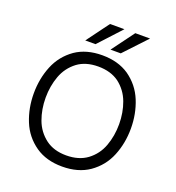

<svg xmlns="http://www.w3.org/2000/svg" viewBox="-161 -1041 1080 1179"><g transform="rotate(20 379.0 -452.0)"><path d="M377.5 10Q274 10 203 -39Q128.5 -91 94.8 -174.2Q61 -257.5 61 -353.5Q61 -449.5 94.8 -532.8Q128.5 -616 203 -668.5Q274 -717 377.5 -717Q481.5 -717 553 -668.5Q627.5 -616 661.5 -532.8Q695.5 -449.5 695.5 -353.5Q695.5 -257.5 661.5 -174.2Q627.5 -91 553 -39Q481.5 10 377.5 10ZM377.5 -63Q459.5 -63 514 -103Q570 -145 594.2 -211.2Q618.5 -277.5 618.5 -353.5Q618.5 -429.5 594 -495.5Q569.5 -561.5 514 -604Q459.5 -643.5 377.5 -643.5Q296.5 -643.5 243 -604Q187 -561.5 162.8 -495.5Q138.5 -429.5 138.5 -353.5Q138.5 -277.5 162.8 -211.5Q187 -145.5 243 -103Q296.5 -63 377.5 -63ZM314 -766.5H247L355.5 -913.5H449.5ZM479 -766.5H412L520.5 -913.5H617Z"/></g></svg>

Font: Acari Sans
Style: Regular
Weight: 400
Designer: Alfredo Marco Pradil and Stefan Peev (font) & Cristiano Sobral (main changes)
Foundry: Alfredo Marco Pradil and Stefan Peev (font) & Cristiano Sobral (main changes)
Version: Version 1.063; ttfautohint (v1.8.3)